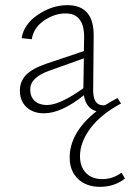

<svg xmlns="http://www.w3.org/2000/svg" viewBox="-20 -435 504 744"><path d="M451 234 464 257Q423 289 368 289Q314 289 282 258Q250 227 250 176Q250 78 354 -4Q313 -15 305 -66Q218 4 150 4Q108 4 82.5 -20Q57 -44 57 -84Q57 -119 80.5 -144Q104 -169 159 -188L305 -237L306 -289Q307 -383 234 -383Q192 -383 151.5 -356Q111 -329 103 -283L64 -287Q72 -341 127 -378Q182 -415 241 -415Q345 -415 343 -294L341 -85Q341 -27 380 -27Q385 -27 388 -28Q407 -40 435 -55L449 -34Q371 8 330.5 62Q290 116 290 170Q290 211 313 235Q336 259 376 259Q418 259 451 234ZM97 -88Q97 -60 114.5 -44Q132 -28 162 -28Q212 -28 303 -93L305 -209L171 -161Q97 -135 97 -88Z"/></svg>

Font: EauTestText Light
Style: Regular
Weight: 300
Designer: Christian Thalmann (Catharsis Fonts)
Version: Version 0.001;PS 000.001;hotconv 1.0.88;makeotf.lib2.5.64775